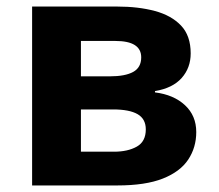

<svg xmlns="http://www.w3.org/2000/svg" viewBox="-20 -566 669 586"><path d="M562 -403Q562 -359 534.5 -328Q507 -297 453 -288V-284Q510 -277 544.5 -245Q579 -213 579 -163Q579 -116 554.5 -79Q530 -42 477 -21Q424 0 338 0H78V-546H338Q402 -546 452.5 -532.5Q503 -519 532.5 -488Q562 -457 562 -403ZM411 -391Q411 -441 332 -441H227V-333H315Q362 -333 386.5 -346.5Q411 -360 411 -391ZM425 -171Q425 -203 400 -217.5Q375 -232 325 -232H227V-103H328Q370 -103 397.5 -118.5Q425 -134 425 -171Z"/></svg>

Font: RS Noto Sans
Style: Bold
Weight: 700
Designer: Monotype Design Team
Foundry: Monotype Imaging Inc.
Version: Version 3.10